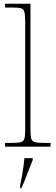

<svg xmlns="http://www.w3.org/2000/svg" viewBox="-20 -780 296 1021"><path d="M7 0V-20H37Q74 -20 90 -24Q106 -28 110 -43.5Q114 -59 114 -94V-662Q114 -699 110 -715.5Q106 -732 91.5 -736Q77 -740 47 -740H7V-760H142V-94Q142 -59 146 -43.5Q150 -28 166.5 -24Q183 -20 219 -20H249V0ZM87 208Q92 183 96.5 157.5Q101 132 104.5 107.5Q108 83 110 61H154V71Q145 92 134.5 119.5Q124 147 113.5 174Q103 201 93 221H87Z"/></svg>

Font: Noto Serif Khmer Thin
Style: Regular
Weight: 250
Version: Version 2.003